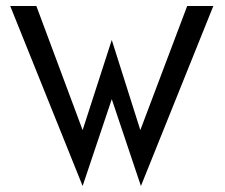

<svg xmlns="http://www.w3.org/2000/svg" viewBox="-20 -600 748 639"><path d="M14 -580 255 19 352 -270 449 19 690 -580H603L447 -167L352 -467L255 -167L101 -580Z"/></svg>

Font: Charger Sport
Style: DfBdNrw
Weight: 400
Designer: Jasper
Foundry: Cannot Into Space Fonts
Version: Version 1.1